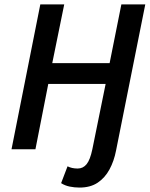

<svg xmlns="http://www.w3.org/2000/svg" viewBox="-20 -674 678 867"><path d="M339 173Q316 173 294.5 168.5Q273 164 256 153L285 77Q304 87 331 87Q355 87 371 67.5Q387 48 397 0L457 -295H198L140 0H32L162 -654H270L216 -389H475L528 -654H636L504 6Q495 53 474.5 91Q454 129 421 151Q388 173 339 173Z"/></svg>

Font: Source Sans 3 Semibold
Style: Italic
Weight: 600
Italic angle: -11°
Designer: Paul D. Hunt
Foundry: Adobe
Version: Version 3.052;hotconv 1.1.0;makeotfexe 2.6.0